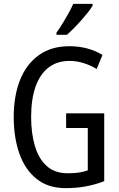

<svg xmlns="http://www.w3.org/2000/svg" viewBox="-20 -963 616 993"><path d="M322 -377H519V-26Q472 -8 423.5 1Q375 10 320 10Q229 10 169.5 -37.5Q110 -85 80.5 -168Q51 -251 51 -358Q51 -467 83.5 -549Q116 -631 180.5 -677.5Q245 -724 339 -724Q387 -724 430.5 -712.5Q474 -701 510 -679L480 -606Q447 -626 411.5 -637Q376 -648 339 -648Q276 -648 231.5 -614Q187 -580 164 -515Q141 -450 141 -357Q141 -274 160.5 -208Q180 -142 221.5 -104.5Q263 -67 330 -67Q352 -67 370 -68.5Q388 -70 404 -73.5Q420 -77 434 -82V-301H322ZM459 -934Q450 -918 434 -898Q418 -878 399 -856.5Q380 -835 361 -816Q342 -797 326 -783H272V-794Q290 -819 305.5 -844.5Q321 -870 335 -895.5Q349 -921 359 -943H459Z"/></svg>

Font: Noto Sans Display Condensed
Style: Regular
Weight: 400
Width: 3
Designer: Monotype Design Team
Foundry: Monotype Imaging Inc.
Version: Version 2.003